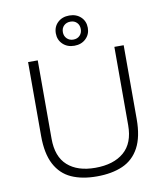

<svg xmlns="http://www.w3.org/2000/svg" viewBox="-97 -983 934 1076"><g transform="rotate(-10 370.0 -445.5)"><path d="M367 12Q283 12 223 -15Q163 -42 130.5 -103.5Q98 -165 98 -266V-686H153V-240Q153 -138 209.5 -87.5Q266 -37 367 -37Q471 -37 530 -87.5Q589 -138 589 -240V-686H642V-266Q642 -165 609 -103.5Q576 -42 514.5 -15Q453 12 367 12ZM370 -731Q330 -731 304.5 -755.5Q279 -780 279 -817Q279 -855 304.5 -879Q330 -903 370 -903Q410 -903 435.5 -879Q461 -855 461 -817Q461 -780 435.5 -755.5Q410 -731 370 -731ZM370 -766Q393 -766 407 -780.5Q421 -795 421 -817Q421 -840 407 -854Q393 -868 371 -868Q348 -868 333.5 -854Q319 -840 319 -817Q319 -795 333.5 -780.5Q348 -766 370 -766Z"/></g></svg>

Font: Archivo SemiBold Thin
Style: Regular
Weight: 250
Version: Version 2.001